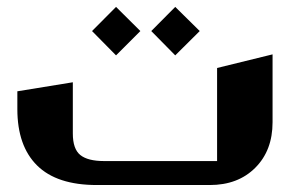

<svg xmlns="http://www.w3.org/2000/svg" viewBox="-20 -531 869 551"><path d="M313 -511.2 382.8 -441.9 313 -372.1 244.1 -441.9ZM482.9 -511.2 553.2 -441.9 482.9 -372.1 414.1 -441.9ZM762.2 -375V-180.2Q762.2 -99.1 712.6 -49.6Q663.1 0 582 0H257.8Q143.1 0 86.4 -56.2Q29.8 -112.3 29.8 -217.8V-269L189 -294.9V-147.9Q189 -103.5 210.4 -86.2Q231.9 -68.8 278.8 -68.8H603V-335.9Z"/></svg>

Font: Wesal
Style: Regular
Weight: 900
Designer: Ahmed zaza
Foundry: Ahmed zaza
Version: Version 2.01